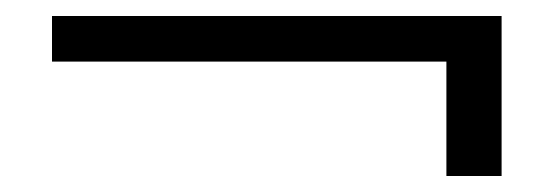

<svg xmlns="http://www.w3.org/2000/svg" viewBox="-20 -450 691 240"><path d="M45 -430C45 -430 45 -373 45 -373C45 -373 538 -373 538 -373C538 -373 538 -230 538 -230C538 -230 607 -230 607 -230C607 -230 607 -430 607 -430C607 -430 45 -430 45 -430Z"/></svg>

Font: wox.body
Style: Regular
Weight: 500
Designer: Ninad Kale (Devanagari), Jonny Pinhorn (Latin)
Foundry: Indian Type Foundry
Version: ""